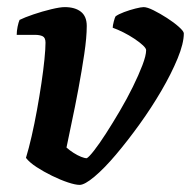

<svg xmlns="http://www.w3.org/2000/svg" viewBox="-20 -520 537 540"><path d="M204 0Q192 0 171 -7Q150 -14 126.5 -25.5Q103 -37 83 -50Q63 -63 53 -76Q61 -102 69 -137Q77 -172 84 -210.5Q91 -249 96.5 -286Q102 -323 105 -353Q108 -383 108 -400Q108 -414 100 -418Q92 -422 78 -422H27Q27 -433 29.5 -445Q32 -457 35 -464Q49 -471 74 -479.5Q99 -488 124 -494Q149 -500 162 -500Q191 -500 207.5 -487Q224 -474 224 -447Q224 -415 217 -368Q210 -321 200.5 -270Q191 -219 181.5 -175Q172 -131 167 -105Q176 -97 187 -90Q198 -83 208 -79Q218 -75 224 -75Q230 -78 244.5 -96.5Q259 -115 278 -144.5Q297 -174 317 -208Q337 -242 353.5 -275.5Q370 -309 380.5 -336.5Q391 -364 391 -379Q391 -384 382 -392.5Q373 -401 358 -411Q343 -421 327 -429Q311 -437 297 -442Q297 -448 300 -459.5Q303 -471 305 -474Q313 -480 329 -486Q345 -492 361 -496Q377 -500 384 -500Q394 -500 412 -491Q430 -482 449.5 -469.5Q469 -457 483 -444.5Q497 -432 497 -426Q497 -398 479.5 -355.5Q462 -313 434 -265Q406 -217 372.5 -170.5Q339 -124 306 -85Q273 -46 245.5 -23Q218 0 204 0Z"/></svg>

Font: Texturina Medium 12pt
Style: Bold Italic
Weight: 700
Italic angle: -11°
Version: Version 1.002